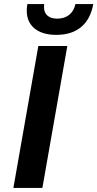

<svg xmlns="http://www.w3.org/2000/svg" viewBox="-20 -927 480 947"><path d="M169 -700H312L189 0H46ZM112 -875Q112 -891 115 -907H198Q197 -902 197 -892Q197 -865 214 -850Q231 -835 262 -835Q298 -835 321.5 -854Q345 -873 352 -907H440Q427 -833 380.5 -794Q334 -755 258 -755Q189 -755 150.5 -786.5Q112 -818 112 -875Z"/></svg>

Font: Sarabun
Style: Bold Italic
Weight: 700
Italic angle: -10°
Designer: Suppakit Chalermlarp | Katatrad Co.,Ltd.
Foundry: Cadson Demak Co.,Ltd.
Version: Version 1.000; ttfautohint (v1.6)